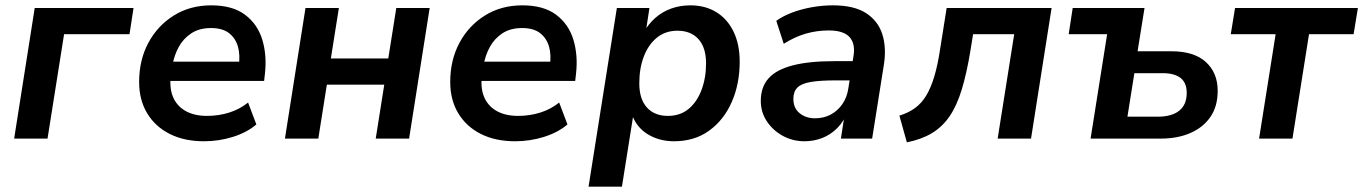

<svg xmlns="http://www.w3.org/2000/svg" viewBox="-20 -519 5105 719"><path d="M33 0 110 -489H480L465 -391H220L158 0Z M744 10Q670 10 615.5 -17.5Q561 -45 531 -95Q501 -145 501 -212Q501 -294 535.5 -358.5Q570 -423 631 -461Q692 -499 771 -499Q851 -499 898 -463.5Q945 -428 962.5 -369.5Q980 -311 972 -242L969 -216H601L611 -288H891L874 -273Q880 -313 871 -344.5Q862 -376 837.5 -395Q813 -414 770 -414Q726 -414 696 -394Q666 -374 649 -342.5Q632 -311 626 -275L621 -244Q613 -195 626.5 -159.5Q640 -124 673 -104.5Q706 -85 755 -85Q799 -85 838.5 -97.5Q878 -110 909 -135L940 -53Q905 -23 852.5 -6.5Q800 10 744 10Z M1047 0 1124 -489H1249L1219 -300H1434L1464 -489H1589L1512 0H1387L1419 -202H1204L1172 0Z M1909 10Q1835 10 1780.5 -17.5Q1726 -45 1696 -95Q1666 -145 1666 -212Q1666 -294 1700.5 -358.5Q1735 -423 1796 -461Q1857 -499 1936 -499Q2016 -499 2063 -463.5Q2110 -428 2127.5 -369.5Q2145 -311 2137 -242L2134 -216H1766L1776 -288H2056L2039 -273Q2045 -313 2036 -344.5Q2027 -376 2002.5 -395Q1978 -414 1935 -414Q1891 -414 1861 -394Q1831 -374 1814 -342.5Q1797 -311 1791 -275L1786 -244Q1778 -195 1791.5 -159.5Q1805 -124 1838 -104.5Q1871 -85 1920 -85Q1964 -85 2003.5 -97.5Q2043 -110 2074 -135L2105 -53Q2070 -23 2017.5 -6.5Q1965 10 1909 10Z M2184 180 2290 -489H2412L2398 -397H2390Q2408 -429 2434 -452Q2460 -475 2493.5 -487Q2527 -499 2565 -499Q2621 -499 2662.5 -473.5Q2704 -448 2727 -400.5Q2750 -353 2750 -288Q2750 -205 2720.5 -137.5Q2691 -70 2636 -30Q2581 10 2504 10Q2448 10 2404.5 -17Q2361 -44 2344 -97H2353L2309 180ZM2481 -85Q2527 -85 2558.5 -111Q2590 -137 2607 -182Q2624 -227 2624 -282Q2624 -341 2595.5 -372.5Q2567 -404 2517 -404Q2472 -404 2440 -378Q2408 -352 2391 -307.5Q2374 -263 2374 -207Q2374 -148 2402.5 -116.5Q2431 -85 2481 -85Z M2993 10Q2948 10 2911 -10.5Q2874 -31 2851.5 -65Q2829 -99 2829 -141Q2829 -193 2858 -225.5Q2887 -258 2948 -274Q3009 -290 3104 -290H3184L3173 -218H3110Q3051 -218 3016 -212Q2981 -206 2966 -191Q2951 -176 2951 -149Q2951 -114 2974.5 -95Q2998 -76 3032 -76Q3064 -76 3090 -89.5Q3116 -103 3134 -128.5Q3152 -154 3157 -189L3176 -308Q3184 -355 3161.5 -380Q3139 -405 3083 -405Q3039 -405 2997.5 -393Q2956 -381 2915 -355L2887 -441Q2912 -459 2946.5 -472Q2981 -485 3020.5 -492Q3060 -499 3099 -499Q3178 -499 3223 -470Q3268 -441 3284 -391Q3300 -341 3290 -277L3246 0H3129L3145 -104H3155Q3141 -65 3115.5 -39.5Q3090 -14 3058.5 -2Q3027 10 2993 10Z M3376 14 3348 -86Q3381 -96 3406 -114Q3431 -132 3448.5 -161Q3466 -190 3479 -233.5Q3492 -277 3501 -338L3525 -489H3918L3841 0H3716L3778 -391H3624L3614 -329Q3600 -244 3581.5 -183.5Q3563 -123 3536 -83.5Q3509 -44 3470 -20.5Q3431 3 3376 14Z M4064 0 4126 -391H3982L3997 -489H4266L4240 -327H4366Q4452 -327 4496 -286.5Q4540 -246 4540 -179Q4540 -121 4513 -81.5Q4486 -42 4438 -21Q4390 0 4327 0ZM4202 -82H4315Q4368 -82 4396 -104.5Q4424 -127 4424 -171Q4424 -209 4401 -227Q4378 -245 4334 -245H4228Z M4695 0 4757 -391H4589L4605 -489H5065L5049 -391H4882L4820 0Z"/></svg>

Font: Nunito Sans 12pt ExtraLight
Style: Italic
Weight: 200
Italic angle: -9°
Designer: Vernon Adams
Foundry: Vernon Adams
Version: Version 3.101;gftools[0.9.27]